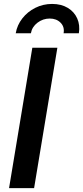

<svg xmlns="http://www.w3.org/2000/svg" viewBox="-20 -975 431 995"><path d="M277.3 -727.5 156.7 0H26.9L147.5 -727.5ZM250 -954.6Q297.4 -954.6 331.1 -934.3Q364.7 -914.1 380.1 -879.6Q395.5 -845.2 388.7 -802.7H309.6Q315.4 -835.9 293.9 -857.4Q272.5 -878.9 237.8 -878.9Q202.6 -878.9 174.3 -857.4Q146 -835.9 140.1 -802.7H61.5Q68.8 -845.2 95.7 -879.6Q122.6 -914.1 162.8 -934.3Q203.1 -954.6 250 -954.6Z"/></svg>

Font: Inter 16pt SemiBold
Style: Italic
Weight: 600
Italic angle: -9.3988°
Version: Version 4.001;git-66647c0bb